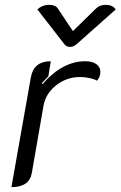

<svg xmlns="http://www.w3.org/2000/svg" viewBox="-20 -761 496 790"><path d="M159 -326 111 -50Q101 9 27 9L107 -443Q119 -509 189 -509L179 -447Q170 -438 152 -419L155 -415Q237 -509 331 -509Q360 -509 376.5 -497Q393 -485 393 -465Q393 -445 379 -429Q367 -436 348 -440Q329 -444 309 -444Q254 -444 211 -410Q168 -376 159 -326ZM375 -726Q390 -741 415 -741Q444 -741 456 -722L295 -579Q282 -568 268 -568Q253 -568 245 -579L134 -722Q153 -741 183 -741Q208 -741 218 -726L280 -633Z"/></svg>

Font: K2D Light
Style: Italic
Weight: 300
Italic angle: -10°
Designer: Katatrad Aksorn Co.,Ltd.
Foundry: Cadson Demak Co.,Ltd.
Version: Version 1.000; ttfautohint (v1.6)